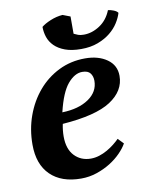

<svg xmlns="http://www.w3.org/2000/svg" viewBox="-83 -782 672 855"><g transform="rotate(-10 253.0 -354.0)"><path d="M429 -109Q418 -89 397 -67.5Q376 -46 348 -28.5Q320 -11 286 0.5Q252 12 215 12Q126 12 76.5 -36.5Q27 -85 27 -174Q27 -243 49 -304Q71 -365 110.5 -411.5Q150 -458 204.5 -485Q259 -512 324 -512Q384 -512 423 -484.5Q462 -457 462 -409Q462 -341 394.5 -297Q327 -253 176 -242Q173 -228 171.5 -213.5Q170 -199 170 -186Q170 -129 199 -98.5Q228 -68 273 -68Q292 -68 311 -74Q330 -80 347.5 -90Q365 -100 379.5 -111.5Q394 -123 405 -134ZM301 -455Q267 -455 235.5 -418Q204 -381 183 -293Q257 -295 302.5 -326Q348 -357 348 -407Q348 -427 337.5 -441Q327 -455 301 -455ZM315 -556Q272 -556 242.5 -567Q213 -578 195 -596Q177 -614 169.5 -636.5Q162 -659 162 -683Q176 -695 203.5 -706.5Q231 -718 259 -720L293 -707V-629Q303 -624 312.5 -620.5Q322 -617 338 -617Q375 -617 410 -640Q445 -663 462 -706Q473 -705 487 -699.5Q501 -694 506 -686Q500 -665 485.5 -642Q471 -619 447.5 -600Q424 -581 391 -568.5Q358 -556 315 -556Z"/></g></svg>

Font: PT Serif
Style: Bold Italic
Weight: 700
Italic angle: -12°
Designer: A.Korolkova, O.Umpeleva, V.Yefimov
Foundry: ParaType Ltd
Version: Version 1.000W OFL